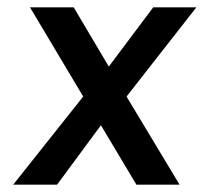

<svg xmlns="http://www.w3.org/2000/svg" viewBox="-20 -505 557 525"><path d="M16 0 207.5 -241 62 -485H181.5L277.5 -323L399 -485H517L326 -241L471 0H353L256 -162.5L136 0Z"/></svg>

Font: Karla SemiBold
Style: Italic
Weight: 600
Italic angle: -8°
Designer: Jonathan Pinhorn
Version: Version 2.004;gftools[0.9.33]